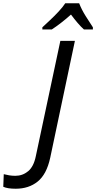

<svg xmlns="http://www.w3.org/2000/svg" viewBox="-176 -964 588 1174"><path d="M-80 190Q-130 190 -156 178L-153 101Q-138 105 -120 108Q-102 111 -82 111Q-38 111 -4 83Q30 55 43 -9L193 -714H282L131 1Q109 102 54.5 146Q0 190 -80 190ZM83 -797Q100 -813 128 -839Q156 -865 182.5 -893.5Q209 -922 223 -944H308Q323 -905 348 -865.5Q373 -826 392 -797V-784H337Q319 -800 298.5 -824Q278 -848 258 -875Q228 -848 197.5 -824.5Q167 -801 141 -784H83Z"/></svg>

Font: Noto Sans
Style: Italic
Weight: 400
Italic angle: -12°
Designer: Monotype Design Team
Foundry: Monotype Imaging Inc.
Version: Version 2.013; ttfautohint (v1.8.4.7-5d5b)